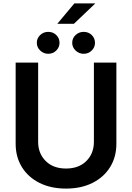

<svg xmlns="http://www.w3.org/2000/svg" viewBox="-20 -1094 774 1125"><path d="M366.8 11Q278.1 11 211.6 -22.2Q145.2 -55.4 108.5 -114.7Q71.7 -174 71.7 -252.1V-727.3H203.5V-263.1Q203.5 -194.6 247.7 -150.6Q291.9 -106.5 366.8 -106.5Q441.8 -106.5 486 -150.6Q530.2 -194.6 530.2 -263.1V-727.3H661.9V-252.1Q661.9 -174 625 -114.7Q588.1 -55.4 521.8 -22.2Q455.6 11 366.8 11ZM262.4 -778.8Q235.4 -778.8 215.6 -797.9Q195.7 -817.1 195.7 -842.7Q195.7 -870.4 215.6 -888.8Q235.4 -907.3 262.4 -907.3Q290.5 -907.3 309.7 -888.8Q328.8 -870.4 328.8 -842.7Q328.8 -817.1 309.7 -797.9Q290.5 -778.8 262.4 -778.8ZM470.2 -778.8Q442.8 -778.8 422.9 -797.9Q403.1 -817.1 403.1 -842.7Q403.1 -870.4 422.9 -888.8Q442.8 -907.3 470.2 -907.3Q498.2 -907.3 517.4 -888.8Q536.6 -870.4 536.6 -842.7Q536.6 -817.1 517.4 -797.9Q498.2 -778.8 470.2 -778.8ZM413 -954.5H315.7L415.8 -1074.2H538.7Z"/></svg>

Font: Linik Sans SemiBold
Style: Regular
Weight: 600
Designer: Rasmus Andersson (font), Cristiano Sobral (main changes)
Foundry: rsms
Version: Version 3.018;June 1, 2022;FontCreator 14.0.0.2814 64-bit; t